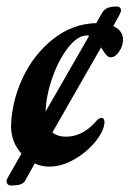

<svg xmlns="http://www.w3.org/2000/svg" viewBox="-22 -498 398 590"><path d="M356 -376Q356 -357 344 -339.5Q332 -322 319 -322Q311 -322 305.5 -328Q300 -334 290 -350L289 -353L139 -91Q155 -78 181 -78Q231 -78 271 -123Q282 -136 290 -136Q294 -136 296.5 -132.5Q299 -129 299 -124Q299 -98 273 -65Q247 -32 207.5 -9Q168 14 130 14Q105 14 85 4L57 54Q52 65 41 68.5Q30 72 13 72Q5 72 1.5 68Q-2 64 -2 59Q-2 54 3 46L44 -26Q12 -61 12 -111Q14 -186 47.5 -258Q81 -330 140.5 -377.5Q200 -425 274 -427L292 -459Q299 -470 309.5 -474Q320 -478 337 -478Q343 -478 346.5 -474.5Q350 -471 350 -466Q350 -464 347.5 -458Q345 -452 344 -450L326 -418Q356 -404 356 -376ZM118 -155 252 -388Q249 -389 245 -389Q217 -389 188 -352.5Q159 -316 139.5 -261Q120 -206 118 -155Z"/></svg>

Font: EB Garamond SemiBold
Style: Italic
Weight: 600
Italic angle: -17.2°
Designer: Georg Duffner and Octavio Pardo
Foundry: Georg Duffner
Version: Version 1.000